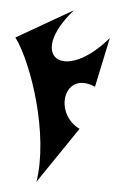

<svg xmlns="http://www.w3.org/2000/svg" viewBox="-20 -773 244 374"><path d="M135 -522C83 -553 105 -637 165 -604L194 -699C104 -610 31 -664 124 -753L10 -700C41 -649 74 -510 51 -419Z"/></svg>

Font: Malebolge Adversarial
Style: Regular
Weight: 400
Designer: Ariel Martín Pérez
Foundry: Tunera Type Foundry
Version: Version 0.007;hotconv 1.0.109;makeotfexe 2.5.65596